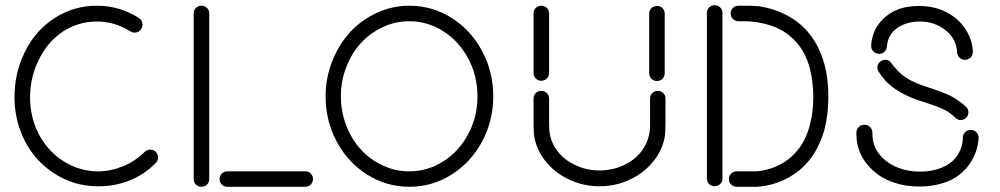

<svg xmlns="http://www.w3.org/2000/svg" viewBox="-20 -692 3863 742"><path d="M36.1 -304.2V-316.9Q36.1 -395.5 64 -463.9Q104.5 -566.4 190.9 -622.1Q265.1 -669.9 354 -669.9Q442.9 -669.9 517.1 -622.1Q530.8 -612.8 530.8 -596.2Q530.8 -588.4 525.9 -580.1Q516.6 -565.9 500 -565.9Q492.2 -565.9 483.9 -570.8Q423.8 -608.9 354 -608.9Q284.2 -608.9 224.1 -570.8Q154.8 -524.9 120.1 -439Q96.2 -380.9 96.2 -315.9V-306.2Q99.1 -231.9 129.9 -173.8Q164.6 -107.9 224.1 -69.8Q284.7 -31.2 355 -29.8H358.9Q406.7 -29.8 454.6 -49.1Q502.4 -68.4 539.1 -105Q547.9 -113.8 561 -113.8Q573.2 -113.8 582 -105Q590.8 -96.2 590.8 -84Q590.8 -70.8 582 -62Q534.7 -14.6 476.1 7.3Q417.5 29.3 356.9 27.8H353Q264.6 26.4 190.9 -21Q116.7 -67.9 76.2 -147Q39.1 -219.7 36.1 -304.2Z M728.5 0V-640.1Q728.5 -652.8 737.3 -661.4Q746.1 -669.9 758.8 -669.9Q771.5 -669.9 780 -661.4Q788.6 -652.8 788.6 -640.1V0Q788.6 12.7 780 21.2Q771.5 29.8 758.8 29.8Q746.1 29.8 737.3 21.2Q728.5 12.7 728.5 0ZM858.4 -29.8H1159.7Q1172.4 -29.8 1180.9 -21.2Q1189.5 -12.7 1189.5 0Q1189.5 12.7 1180.9 21.2Q1172.4 29.8 1159.7 29.8H858.4Q845.7 29.8 837.2 21.2Q828.6 12.7 828.6 0Q828.6 -12.7 837.2 -21.2Q845.7 -29.8 858.4 -29.8Z M1562 -669.9Q1650.9 -669.9 1725.6 -622.6Q1800.3 -575.2 1843.3 -494.6Q1886.2 -414.1 1886.2 -319.8Q1886.2 -225.6 1843.3 -145.3Q1800.3 -64.9 1725.6 -17.6Q1650.9 29.8 1562 29.8Q1473.1 29.8 1398.4 -17.6Q1323.7 -64.9 1281 -145.3Q1238.3 -225.6 1238.3 -319.8Q1238.3 -390.1 1263.7 -454.8Q1289.1 -519.5 1332 -566.7Q1375 -613.8 1435.3 -641.8Q1495.6 -669.9 1562 -669.9ZM1561 -609.9Q1507.8 -609.9 1459.2 -587.2Q1410.6 -564.5 1375 -525.9Q1339.4 -487.3 1318.4 -433.3Q1297.4 -379.4 1297.4 -319.8Q1297.4 -260.3 1318.4 -206.3Q1339.4 -152.3 1375 -113.8Q1410.6 -75.2 1459.2 -52.5Q1507.8 -29.8 1561 -29.8Q1632.3 -29.8 1692.9 -68.1Q1753.4 -106.4 1789.3 -173.3Q1825.2 -240.2 1825.2 -319.8Q1825.2 -399.4 1789.3 -466.3Q1753.4 -533.2 1692.9 -571.5Q1632.3 -609.9 1561 -609.9Z M2042 -410.2V-640.1Q2042 -652.8 2050.5 -661.4Q2059.1 -669.9 2071.8 -669.9Q2084.5 -669.9 2093.3 -661.4Q2102.1 -652.8 2102.1 -640.1V-410.2Q2102.1 -397.5 2093.3 -388.7Q2084.5 -379.9 2071.8 -379.9Q2059.1 -379.9 2050.5 -388.7Q2042 -397.5 2042 -410.2ZM2488.8 -409.2V-639.2Q2488.8 -651.9 2497.6 -660.4Q2506.3 -668.9 2519 -668.9Q2531.7 -668.9 2540.3 -660.4Q2548.8 -651.9 2548.8 -639.2V-409.2Q2548.8 -396.5 2540.3 -387.7Q2531.7 -378.9 2519 -378.9Q2506.3 -378.9 2497.6 -387.7Q2488.8 -396.5 2488.8 -409.2ZM2492.2 -209V-311Q2492.2 -323.7 2500.7 -332.3Q2509.3 -340.8 2522 -340.8Q2534.7 -340.8 2543.2 -332.3Q2551.8 -323.7 2551.8 -311V-210Q2551.8 -178.2 2547.9 -157.2Q2537.6 -110.8 2508.8 -73.2Q2480 -35.6 2440.9 -12.2Q2408.2 7.3 2371.1 18.1Q2336.9 27.8 2296.9 27.8Q2257.3 27.8 2223.1 18.1Q2185.1 7.3 2152.8 -12.2Q2113.8 -35.6 2085 -73.2Q2056.2 -110.8 2045.9 -157.2Q2042 -178.2 2042 -210V-311Q2042 -323.7 2050.5 -332.3Q2059.1 -340.8 2071.8 -340.8Q2084.5 -340.8 2093.3 -332.3Q2102.1 -323.7 2102.1 -311V-209Q2102.1 -184.6 2106 -168.9Q2112.3 -137.2 2133.3 -109.4Q2154.3 -81.5 2184.1 -64Q2213.4 -47.4 2237.8 -41Q2268.1 -33.2 2296.9 -33.2Q2325.7 -33.2 2356 -41Q2381.3 -47.4 2410.2 -64Q2439.9 -81.5 2460.7 -109.4Q2481.4 -137.2 2487.8 -168.9Q2492.2 -186.5 2492.2 -209Z M2711.9 -2V-642.1Q2711.9 -654.8 2720.5 -663.3Q2729 -671.9 2741.7 -671.9Q2754.4 -671.9 2763.2 -663.3Q2772 -654.8 2772 -642.1V-2Q2772 10.7 2763.2 19.3Q2754.4 27.8 2741.7 27.8Q2729 27.8 2720.5 19.3Q2711.9 10.7 2711.9 -2ZM2868.2 -609.9H2834Q2821.3 -609.9 2812.5 -618.7Q2803.7 -627.4 2803.7 -640.1Q2803.7 -652.8 2812.5 -661.4Q2821.3 -669.9 2834 -669.9H2870.1Q2884.8 -669.9 2913.1 -668Q2972.2 -658.7 3021 -632.8Q3074.7 -604.5 3109.9 -559.1Q3147.5 -511.2 3166 -443.8Q3181.2 -388.7 3181.2 -319.8V-317.9Q3181.2 -247.6 3166 -190.9Q3145.5 -119.1 3106 -70.8Q3055.2 -9.8 2977.1 16.1Q2939.5 28.3 2902.8 29.8H2886.7H2872.1H2827.1Q2814.5 29.8 2805.7 21.2Q2796.9 12.7 2796.9 0Q2796.9 -12.7 2805.7 -21.2Q2814.5 -29.8 2827.1 -29.8H2886.7H2899.9Q2926.8 -31.2 2959 -41Q3021.5 -62 3060.1 -108.9Q3093.3 -147.5 3108.9 -206.1Q3123 -256.8 3123 -315.9V-317.9Q3123 -374 3109.9 -426.8Q3096.2 -480 3064.9 -520Q3035.6 -556.6 2995.1 -578.1Q2957 -598.1 2905.8 -606Q2890.6 -608.4 2868.2 -609.9Z M3530.8 -668.9H3532.7Q3609.4 -668.9 3666.5 -627Q3697.8 -604 3717.8 -568.6Q3737.8 -533.2 3739.7 -493.2Q3740.2 -479.5 3731.2 -470.2Q3722.2 -460.9 3708.5 -460.9Q3696.8 -460.9 3688.2 -469.5Q3679.7 -478 3678.7 -490.2Q3675.8 -543 3633.3 -575.9Q3590.8 -608.9 3535.6 -608.9H3533.7Q3505.4 -608.9 3479.5 -600.1Q3452.1 -590.8 3434.6 -573.2Q3410.6 -549.3 3407.7 -513.2Q3406.7 -501 3398.4 -492.4Q3390.1 -483.9 3377.9 -483.9Q3365.2 -483.9 3356 -492.7Q3346.7 -501.5 3346.7 -514.2Q3346.7 -534.7 3356.2 -562.7Q3365.7 -590.8 3389.6 -615.2Q3417 -644 3457.5 -658.2Q3490.2 -668.9 3530.8 -668.9ZM3400.9 -460.9Q3416.5 -460.9 3425.8 -446.8Q3448.7 -415 3475.1 -396.2Q3501.5 -377.4 3542.5 -362.8Q3549.3 -360.4 3584.5 -348.6Q3619.6 -336.9 3642.6 -326.7Q3665.5 -316.4 3685.5 -301.8Q3703.6 -289.1 3714.8 -277.8Q3722.7 -268.6 3722.7 -257.8Q3722.7 -245.6 3712.9 -235.8Q3703.6 -228 3692.9 -228Q3680.7 -228 3670.9 -237.8Q3661.1 -247.6 3650.9 -254.9Q3635.3 -266.1 3615.7 -274.4Q3596.2 -282.7 3564.5 -293Q3532.7 -303.2 3521.5 -307.1Q3446.3 -334.5 3402.8 -378.9Q3384.3 -400.4 3375.5 -415Q3370.6 -423.3 3370.6 -431.2Q3370.6 -446.8 3384.8 -456.1Q3393.1 -460.9 3400.9 -460.9ZM3534.7 28.8H3533.7Q3478.5 28.8 3433.6 13.2Q3380.4 -4.9 3344.7 -42Q3289.6 -97.2 3289.6 -174.8V-181.2Q3290.5 -193.4 3299.1 -201.7Q3307.6 -210 3319.8 -210Q3333.5 -210 3342.5 -200.9Q3351.6 -191.9 3351.6 -178.2V-173.8Q3351.6 -121.1 3389.6 -83Q3417 -55.7 3455.6 -42Q3492.7 -28.8 3535.6 -28.8H3536.6Q3572.8 -28.8 3606 -39.1Q3640.1 -49.8 3663.6 -71.8Q3680.7 -88.4 3690.7 -111.3Q3700.7 -134.3 3700.7 -157.2V-159.2Q3700.7 -171.9 3709.5 -180.9Q3718.3 -189.9 3731 -189.9Q3743.7 -189.9 3752.7 -181.4Q3761.7 -172.9 3761.7 -160.2V-157.2Q3759.8 -120.1 3743.2 -85.9Q3726.6 -51.8 3702.6 -29.8Q3669.9 2 3622.6 16.1Q3581.1 28.8 3534.7 28.8Z"/></svg>

Font: Beon
Style: Regular
Weight: 400
Designer: BSozoo
Foundry: BSozoo
Version: Version 1.001;PS 001.001;hotconv 1.0.70;makeotf.lib2.5.58329